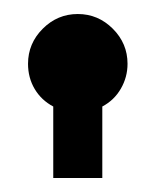

<svg xmlns="http://www.w3.org/2000/svg" viewBox="-20 -159 222 274"><path d="M56 -7Q39 -16 29.5 -32Q20 -48 20 -68Q20 -97 41 -118Q62 -139 91 -139Q120 -139 141 -118Q162 -97 162 -68Q162 -49 152.5 -32.5Q143 -16 126 -7V95H56V-7Z"/></svg>

Font: Googee
Style: Regular
Weight: 400
Designer: Peter Wiegel
Foundry: CATFonts Peter Wiegel
Version: 1.000